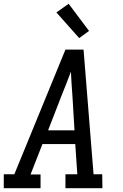

<svg xmlns="http://www.w3.org/2000/svg" viewBox="-30 -998 650 1018"><path d="M-10 0V-74H46L317 -735H413L466 -74H512L513 0H317V-74H380L369 -234H195L132 -73H185V0ZM225 -307H365L354 -490Q351 -522 349.5 -554Q348 -586 346 -618Q334 -586 321.5 -554Q309 -522 296 -490ZM390 -796 269 -932 334 -978 442 -834Z"/></svg>

Font: Iosevka Plex Etoile
Style: Italic
Weight: 400
Italic angle: -9°
Designer: Belleve Invis
Foundry: Belleve Invis
Version: Version 25.1.1; ttfautohint (v1.8.4)